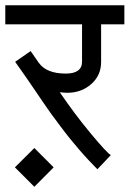

<svg xmlns="http://www.w3.org/2000/svg" viewBox="-30 -633 495 733"><path d="M101.1 -67.9 174.8 5.9 101.1 80.1 26.9 5.9ZM356 -396Q356 -345.2 318.4 -312Q280.8 -278.8 227.1 -278.8Q215.8 -278.8 198.2 -280.8Q257.3 -194.3 316.4 -123.5Q377.9 -49.3 393.1 -41L341.8 13.2Q339.4 10.7 307.1 -22.9Q293 -37.6 273.4 -60.5Q264.6 -70.8 245.1 -94.2Q231.4 -110.4 214.4 -132.8Q206.5 -142.6 197 -155.8Q187.5 -168.9 185.5 -171.4Q169.9 -191.4 151.4 -218.3Q142.1 -231.4 130.6 -248.3Q119.1 -265.1 117.2 -268.1Q115.2 -270.5 101.6 -291Q87.9 -311.5 75.2 -329.6Q64.5 -345.2 48.6 -367.7Q32.7 -390.1 27.8 -397L86.9 -438L118.2 -393.1Q147.5 -352.1 221.2 -352.1Q283.2 -352.1 283.2 -397.9V-540H-9.8V-612.8H444.8V-540H356Z"/></svg>

Font: Miedinger*
Style: Book
Weight: 400
Version: Version 001.000